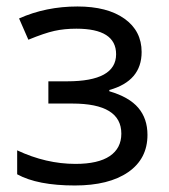

<svg xmlns="http://www.w3.org/2000/svg" viewBox="-20 -565 523 595"><path d="M188 -313Q339.8 -313 339.8 -397Q339.8 -476.1 216.8 -476.1Q179.2 -476.1 148.4 -469.2Q117.7 -462.4 67.9 -441.9L39.1 -507.8Q122.1 -544.9 220.2 -544.9Q312.5 -544.9 365.7 -507.1Q418.9 -469.2 418.9 -403.8Q418.9 -314 318.8 -286.1V-282.2Q380.4 -264.2 408.7 -230.7Q437 -197.3 437 -147Q437 -72.8 377.2 -31.5Q317.4 9.8 211.9 9.8Q96.2 9.8 33.2 -24.9V-99.1Q122.6 -57.1 213.9 -57.1Q284.2 -57.1 320.1 -81.3Q356 -105.5 356 -150.9Q356 -244.1 204.1 -244.1H129.9V-313Z"/></svg>

Font: f06252833
Style: Regular
Weight: 400
Foundry: Ascender Corporation
Version: Version 1.10